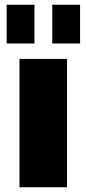

<svg xmlns="http://www.w3.org/2000/svg" viewBox="-20 -788 364 808"><path d="M262 -540V0H62V-540ZM125 -768V-605H8V-768ZM317 -768V-605H200V-768Z"/></svg>

Font: Pathway Extreme 28pt ExtraBold
Style: Regular
Weight: 800
Designer: Eduardo Rodriguez Tunni
Foundry: Eduardo Rodriguez Tunni
Version: Version 1.001;gftools[0.9.26]